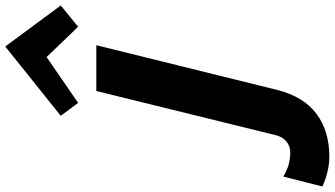

<svg xmlns="http://www.w3.org/2000/svg" viewBox="-462 -720 1214 696"><g transform="rotate(-90 145.0 -372.0)"><path d="M329.1 -629.9 167 25.9Q143.1 120.6 81.1 167.7Q19 214.8 -75.2 214.8Q-126.5 214.8 -183.1 189.9L-147 47.9Q-106.9 73.2 -60.1 73.2Q-37.1 73.2 -20.3 59.6Q-3.4 45.9 2.9 21L163.1 -629.9ZM325.2 -959 473.1 -758.8 396 -695.8 286.1 -810.1 120.1 -695.8 73.2 -758.8 323.2 -959Z"/></g></svg>

Font: Sinkin Sans 700 Bold Italic
Style: Bold Italic
Weight: 700
Italic angle: -112°
Designer: Keith Bates
Foundry: K-Type
Version: Sinkin Sans (version 1.0)  by Keith Bates   •   © 2014   www